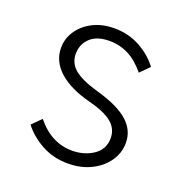

<svg xmlns="http://www.w3.org/2000/svg" viewBox="-103 -613 694 725"><g transform="rotate(20 243.5 -250.0)"><path d="M99 -106Q131 -67 167 -49Q203 -31 243 -31Q292 -31 328.5 -55.5Q365 -80 365 -125Q365 -163 335.5 -187Q306 -211 244 -227Q161 -248 116.5 -288Q72 -328 72 -382Q72 -420 93.5 -451.5Q115 -483 152 -501.5Q189 -520 237 -520Q295 -520 341.5 -494Q388 -468 416 -430L380 -394Q348 -433 312.5 -451Q277 -469 237 -469Q185 -469 158.5 -443.5Q132 -418 132 -380Q132 -343 160.5 -318.5Q189 -294 259 -274Q344 -250 384.5 -214.5Q425 -179 425 -128Q425 -87 401.5 -53.5Q378 -20 337.5 0Q297 20 245 20Q186 20 139 -6Q92 -32 63 -70Z"/></g></svg>

Font: Moderustic Light
Style: Regular
Weight: 300
Designer: Tural Alisoy
Foundry: TAFT Foundry
Version: Version 2.120